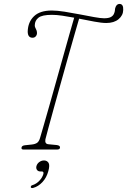

<svg xmlns="http://www.w3.org/2000/svg" viewBox="-20 -761 647 977"><path d="M211 -52Q207 -28.5 226.5 -27L268 -23Q285.5 -21 285.5 -11Q285.5 0 270 0H100Q87.5 0 89.5 -10Q91 -20.5 108 -22L141 -25.5Q160 -27.5 169.8 -35Q179.5 -42.5 184.5 -61.5Q189.5 -78.5 201.8 -121Q214 -163.5 230.8 -222.2Q247.5 -281 265.8 -346.5Q284 -412 301.8 -475Q319.5 -538 334 -589.5Q348.5 -641 357.5 -671Q326 -677 296.8 -681.2Q267.5 -685.5 244 -685.5Q194 -685.5 175.8 -671Q157.5 -656.5 157 -633Q156.5 -624 162.8 -613.2Q169 -602.5 168 -589Q167.5 -582 161.5 -575.5Q155.5 -569 145.5 -569Q121 -569 121 -601Q122.5 -649 152.8 -678.2Q183 -707.5 244 -707.5Q270.5 -707.5 308.5 -701.5Q346.5 -695.5 386.2 -687.8Q426 -680 459.2 -674Q492.5 -668 509.5 -668Q531.5 -668 543 -673.8Q554.5 -679.5 559.5 -690Q564.5 -701 564.8 -708.5Q565 -716 566.5 -720.5Q572.5 -741 588 -741Q608.5 -741 607 -710.5Q606.5 -682.5 583.2 -663.2Q560 -644 521 -644Q497 -644 460 -651Q423 -658 382.5 -666Q374 -636.5 359 -584.8Q344 -533 326 -469Q308 -405 289.5 -338.5Q271 -272 254.5 -212.8Q238 -153.5 226.5 -110.5Q215 -67.5 211 -52ZM186 111.5Q173.5 111.5 168 103.2Q162.5 95 165.5 84Q169 71.5 180 63.5Q191 55.5 204 55.5Q219 55.5 226.8 67.2Q234.5 79 226 109.5Q217 143 196 165.5Q175 188 149.5 195Q139 198 136.5 191.5Q136.5 182.5 147 180.5Q166 174 180.8 158.2Q195.5 142.5 200.5 125Q204 111.5 193 111.5Z"/></svg>

Font: Fraunces 144pt S100 Thin
Style: Italic
Weight: 100
Italic angle: -16°
Version: Version 1.000; ttfautohint (v1.8.3)